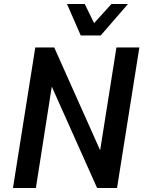

<svg xmlns="http://www.w3.org/2000/svg" viewBox="-20 -943 732 963"><path d="M45 0 157 -705H252L486 -181H481L564 -705H679L567 0H467L236 -517H241L160 0ZM385 -765 316 -923H405L452 -827L539 -923H622L485 -765Z"/></svg>

Font: Nunito Sans 7pt Condensed
Style: Bold Italic
Weight: 700
Width: 3
Italic angle: -9°
Designer: Vernon Adams
Foundry: Vernon Adams
Version: Version 3.101;gftools[0.9.27]